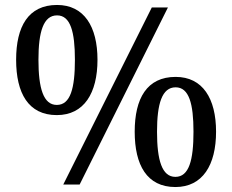

<svg xmlns="http://www.w3.org/2000/svg" viewBox="-20 -744 936 774"><path d="M209 -280C319 -280 373 -369 373 -503C373 -637 319 -724 210 -724C94 -724 45 -637 45 -503C45 -369 94 -280 209 -280ZM235 0H301L657 -714H592ZM209 -321C155 -321 135 -388 135 -503C135 -616 155 -682 210 -682C264 -682 282 -616 282 -503C282 -388 264 -321 209 -321ZM687 10C797 10 851 -79 851 -213C851 -347 797 -434 688 -434C572 -434 523 -347 523 -213C523 -79 572 10 687 10ZM687 -31C633 -31 613 -98 613 -213C613 -326 633 -392 688 -392C742 -392 760 -326 760 -213C760 -98 742 -31 687 -31Z"/></svg>

Font: Noto Fangsong KSS Vertical
Style: Regular
Weight: 400
Designer: LIU Zhao, ZHANG Congyu, Kushim JIANG
Foundry: Guyu Beijing Co. Ltd.
Version: Version 1.000;November 16, 2022;FontCreator 11.5.0.2427 64-b